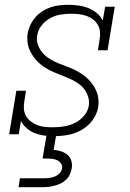

<svg xmlns="http://www.w3.org/2000/svg" viewBox="-20 -558 540 798"><path d="M202 8Q202 8 202 8Q202 8 202 8Q182 8 161.5 5Q141 2 123.5 -5Q106 -12 91 -25Q76 -38 67 -55L58 0H18L48 -181H88L81 -136Q78 -120 79.5 -104Q81 -88 89 -74.5Q97 -61 109.5 -52Q122 -43 136.5 -37.5Q151 -32 167 -30.5Q183 -29 199 -29Q222 -29 245 -32.5Q268 -36 290 -46.5Q312 -57 328.5 -76Q345 -95 349 -118Q352 -137 346.5 -155Q341 -173 330.5 -187Q320 -201 305.5 -211Q291 -221 275 -228.5Q259 -236 242 -242.5Q225 -249 208.5 -256Q192 -263 176.5 -271.5Q161 -280 147.5 -291.5Q134 -303 123 -317Q112 -331 104.5 -347Q97 -363 94.5 -381.5Q92 -400 95 -419Q98 -437 106.5 -454.5Q115 -472 127.5 -486.5Q140 -501 156.5 -511.5Q173 -522 191 -528Q209 -534 227.5 -536Q246 -538 264 -538Q285 -538 306.5 -535Q328 -532 347 -524.5Q366 -517 382 -504Q398 -491 407 -473L417 -530H457L427 -349H387L394 -394Q397 -410 395.5 -426Q394 -442 386 -455.5Q378 -469 366 -478Q354 -487 339.5 -492Q325 -497 309 -499Q293 -501 277 -501Q255 -501 232.5 -497.5Q210 -494 189.5 -483Q169 -472 153.5 -453Q138 -434 135 -412Q131 -393 136.5 -375.5Q142 -358 152.5 -344Q163 -330 177.5 -319.5Q192 -309 208 -301.5Q224 -294 241 -288Q258 -282 274.5 -275Q291 -268 306.5 -259Q322 -250 335.5 -239Q349 -228 360 -214Q371 -200 378.5 -184Q386 -168 388.5 -149.5Q391 -131 388 -112Q383 -83 364 -57.5Q345 -32 317.5 -17Q290 -2 261 3Q232 8 202 8ZM57 220 63 183H163Q175 183 186 181.5Q197 180 208 175.5Q219 171 227.5 162Q236 153 238 142Q240 131 234 122Q228 113 219 108.5Q210 104 199 102.5Q188 101 177 101H157L174 0H214L203 65Q219 66 234 71Q249 76 260.5 85.5Q272 95 276.5 110.5Q281 126 278 142Q276 154 270.5 166.5Q265 179 255 188.5Q245 198 233 204Q221 210 208 213.5Q195 217 182.5 218.5Q170 220 157 220Z"/></svg>

Font: Iosevka Curly Slab XLtObl
Style: Regular
Weight: 200
Italic angle: -9°
Monospace: yes
Designer: Belleve Invis
Foundry: Belleve Invis
Version: Version 11.1.0; ttfautohint (v1.8.3)